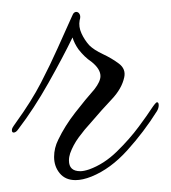

<svg xmlns="http://www.w3.org/2000/svg" viewBox="-27 -297 287 323"><path d="M100 6Q83 6 73.5 -5.5Q64 -17 64 -33Q64 -48 71 -62Q82 -85 99.5 -107.5Q117 -130 132 -147Q142 -160 142 -169Q142 -181 127 -193Q115 -201 105 -214Q98 -224 95 -234Q79 -201 54.5 -157.5Q30 -114 4 -80Q0 -74 -4 -74Q-7 -74 -7 -78Q-7 -80 -6 -82Q-5 -84 0 -91Q26 -127 42 -158Q58 -189 70 -216L92 -265Q93 -267 94.5 -270.5Q96 -274 97 -275Q99 -277 101 -277Q105 -277 107 -273Q109 -269 107 -263Q105 -252 110 -241Q115 -230 123 -221Q131 -213 146 -206Q161 -199 173 -190Q185 -181 182 -167Q178 -148 161 -130Q144 -112 127 -92Q115 -79 105.5 -66Q96 -53 91 -39Q90 -36 89.5 -33Q89 -30 89 -27Q89 -9 108 -9Q114 -9 123 -12Q148 -21 169.5 -42Q191 -63 206.5 -84Q222 -105 227 -113Q235 -125 237 -125Q240 -125 240 -120Q240 -115 237 -110Q215 -75 187 -44Q159 -13 127 0Q112 6 100 6Z"/></svg>

Font: Waterfall
Style: Regular
Weight: 400
Designer: Robert E. Leuschke
Foundry: Robert E. Leuschke
Version: Version 1.010; ttfautohint (v1.8.3)